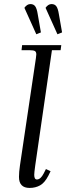

<svg xmlns="http://www.w3.org/2000/svg" viewBox="-20 -926 328 953"><path d="M74.2 -47.9Q74.2 -71.8 79.1 -105L158.2 -637.2Q160.2 -650.9 160.2 -655.8Q160.2 -668.5 153.3 -672.6Q146.5 -676.8 127.9 -676.8H86.9L89.8 -702.1H284.2L280.8 -676.8H237.8L154.8 -104Q149.9 -68.8 149.9 -58.1Q149.9 -35.2 163.1 -35.2Q181.6 -35.2 196.8 -64.9L208 -86.9L231 -76.2L220.2 -54.2Q202.1 -19 179.2 -6.1Q156.2 6.8 127 6.8Q74.2 6.8 74.2 -47.9ZM101.1 -887.2Q114.3 -905.8 130.9 -905.8Q146.5 -905.8 154.5 -895Q162.6 -884.3 167 -856.9L183.1 -765.1L160.2 -755.9ZM206.1 -887.2Q219.2 -905.8 235.8 -905.8Q251.5 -905.8 259.5 -895Q267.6 -884.3 272 -856.9L288.1 -765.1L265.1 -755.9Z"/></svg>

Font: Dihjauti
Style: Italic
Weight: 400
Italic angle: -9°
Designer: T. Christopher White
Version: Version 3.0.0